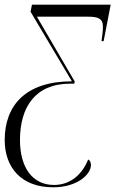

<svg xmlns="http://www.w3.org/2000/svg" viewBox="-20 -556 502 817"><path d="M206 241C309 241 367 186 367 146C367 134 362 125 355 123C329 188 278 231 210 231C116 231 65 154 65 40C65 -99 129 -200 279 -200H296L298 -209L137 -485H354C396 -485 418 -478 418 -443C418 -423 415 -404 412 -381H421L451 -536H116L110 -506L286 -210C90 -210 0 -108 0 40C0 155 69 241 206 241Z"/></svg>

Font: Noto Serif Display SemiCondensed Light
Style: Italic
Weight: 300
Width: 4
Italic angle: -12°
Designer: Monotype Design Team
Foundry: Monotype Imaging Inc.
Version: Version 2.009